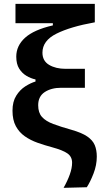

<svg xmlns="http://www.w3.org/2000/svg" viewBox="-20 -752 530 968"><path d="M300.5 195Q320.5 160 332 127.5Q343.5 95 343.5 68.5Q343.5 38 320 21.5Q296.5 5 243 -9.5Q205.5 -19.5 169.5 -32.2Q133.5 -45 105 -65Q76.5 -85 59.8 -116Q43 -147 43 -194Q43 -239.5 61.8 -269.5Q80.5 -299.5 107.8 -316.8Q135 -334 159 -341V-351.5Q135.5 -356.5 113.2 -369.8Q91 -383 76.5 -406.2Q62 -429.5 62 -466.5Q62 -521.5 106.5 -561.8Q151 -602 246.5 -624V-635H58V-732.5H458V-639.5Q335 -617.5 264.5 -582.2Q194 -547 194 -486.5Q194 -445 227.5 -425Q261 -405 311 -405H408V-309.5H289Q238.5 -309.5 205.5 -287.8Q172.5 -266 172.5 -221.5Q172.5 -183.5 191.8 -162.2Q211 -141 248.2 -127Q285.5 -113 339 -98Q392 -83 419.8 -64Q447.5 -45 457.8 -20.2Q468 4.5 468 37.5Q468 80.5 451.5 123Q435 165.5 417.5 192Z"/></svg>

Font: Heraclito SemiBold
Style: Regular
Weight: 600
Designer: Kostas Bartsokas (font) & Cristiano Sobral (main changes)
Foundry: Kostas Bartsokas (font) & Cristiano Sobral (main changes)
Version: Version 1.00;July 8, 2020;FontCreator 13.0.0.2655 64-bit